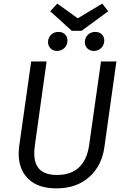

<svg xmlns="http://www.w3.org/2000/svg" viewBox="-20 -1027 694 1059"><path d="M556 -217Q542 -113 472 -50.5Q402 12 291 12Q190 12 136.5 -40Q83 -92 83 -179Q83 -200 86 -222L152 -688H237L172 -223Q169 -201 169 -181Q169 -121 200 -91.5Q231 -62 295 -62Q372 -62 416.5 -104.5Q461 -147 472 -229L537 -688H622ZM577 -965 430 -857H376L257 -965L296 -1007L409 -926L544 -1007ZM245 -794Q245 -819 261.5 -835Q278 -851 303 -851Q325 -851 338.5 -837.5Q352 -824 352 -804Q352 -779 335.5 -762.5Q319 -746 294 -746Q273 -746 259 -760Q245 -774 245 -794ZM448 -794Q448 -819 464.5 -835Q481 -851 506 -851Q528 -851 541.5 -837.5Q555 -824 555 -804Q555 -779 538.5 -762.5Q522 -746 497 -746Q476 -746 462 -760Q448 -774 448 -794Z"/></svg>

Font: Fira Sans Book
Style: Italic
Weight: 350
Italic angle: -8°
Designer: bBox Type GmbH & Carrois Corporate GbR & Edenspiekermann AG
Foundry: bBox Type GmbH & Carrois Corporate GbR & Edenspiekermann AG
Version: Version 4.301